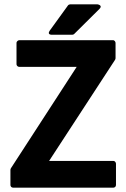

<svg xmlns="http://www.w3.org/2000/svg" viewBox="-20 -852 580 884"><path d="M28 0C28 5 32 12 40 12H502C507 12 514 8 514 0V-98C514 -103 510 -111 502 -111H206L510 -577C511 -579 512 -582 512 -584V-654C512 -659 508 -667 500 -667H69C64 -667 56 -662 56 -654V-556C56 -551 61 -544 69 -544H333L30 -77C29 -75 28 -72 28 -70ZM438 -811C455 -828 429 -832 429 -832H303C300 -832 295 -830 293 -827L209 -711C195 -691 219 -692 219 -692H312C315 -692 319 -693 321 -695Z"/></svg>

Font: Falling Sky
Style: Bd
Weight: 700
Designer: Paul D. Hunt
Foundry: Adobe Systems Incorporated
Version: Version 1.02